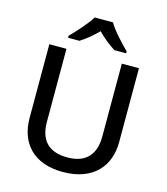

<svg xmlns="http://www.w3.org/2000/svg" viewBox="-135 -1045 1008 1159"><g transform="rotate(15 369.0 -465.5)"><path d="M426 -941H312C285 -896 225 -831 188 -793V-781H259C294 -803 332 -834 368 -870C403 -834 443 -802 478 -781H551V-793C513 -830 451 -896 426 -941ZM649 -252V-714H542V-259C542 -151 491 -82 370 -82C254 -82 196 -142 196 -258V-714H89V-254C89 -95 185 10 366 10C558 10 649 -104 649 -252Z"/></g></svg>

Font: Noto Sans Medefaidrin Medium
Style: Regular
Weight: 500
Designer: Dalton Maag Ltd
Foundry: Dalton Maag Ltd
Version: Version 1.002